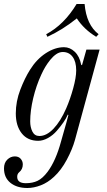

<svg xmlns="http://www.w3.org/2000/svg" viewBox="-37 -692 537 960"><path d="M114 -85Q114 -56 125 -34Q136 -12 160 -12Q196 -12 231 -49Q266 -86 294 -150Q314 -196 329 -250.5Q344 -305 344 -340Q344 -384 326 -408Q308 -432 277 -432Q260 -432 244 -421Q228 -410 214 -392.5Q200 -375 189.5 -357.5Q179 -340 170 -320Q144 -264 129 -201Q114 -138 114 -85ZM-17 150Q-17 122 -0.5 106Q16 90 37 90Q56 90 66.5 102Q77 114 77 130Q77 155 58 170Q49 178 49 192Q49 224 92 224Q126 224 151 212Q176 200 201 167Q242 112 268 16Q303 -106 305 -117L302 -119Q294 -100 280 -80Q266 -60 247 -38Q228 -16 203 -2Q178 12 154 12Q101 12 71.5 -25.5Q42 -63 42 -125Q42 -185 64.5 -243.5Q87 -302 113 -343Q146 -396 192 -426Q238 -456 283 -456Q313 -456 337 -433Q361 -410 369 -368L373 -366L395 -444H461L338 7Q325 54 297 106.5Q269 159 233 192Q202 221 167 234.5Q132 248 100 248Q47 248 15 222Q-17 196 -17 150ZM194 -521Q283 -568 346 -672H386Q395 -568 456 -521L444 -508Q384 -544 347 -600Q276 -543 200 -508Z"/></svg>

Font: Old Standard TT
Style: Italic
Weight: 400
Italic angle: -15.2°
Designer: Alexey Kryukov <alexios@thessalonica.org.ru>
Version: Version 2.2